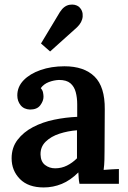

<svg xmlns="http://www.w3.org/2000/svg" viewBox="-20 -807 561 843"><path d="M329 0Q326 -15 325.5 -25.5Q325 -36 324 -50Q289 -15 251 0.5Q213 16 172 16Q104 16 67.5 -21Q31 -58 31 -112Q31 -159 57 -193Q83 -227 125 -249Q167 -271 218 -281.5Q269 -292 319 -294V-349Q319 -378 312.5 -402.5Q306 -427 289 -441.5Q272 -456 239 -456Q216 -455 194 -446.5Q172 -438 159 -420Q167 -411 169 -400.5Q171 -390 171 -382Q171 -364 157 -345Q143 -326 112 -326Q85 -327 70.5 -345Q56 -363 56 -388Q56 -426 83.5 -454.5Q111 -483 158 -499.5Q205 -516 263 -516Q349 -516 395 -471Q441 -426 440 -327Q440 -274 439.5 -234.5Q439 -195 439 -143Q439 -128 438.5 -105.5Q438 -83 435 -61Q473 -64 502 -65V0ZM318 -235Q278 -232 241 -220Q204 -208 180.5 -185Q157 -162 158 -128Q159 -97 178 -82.5Q197 -68 222 -68Q250 -68 274 -80Q298 -92 318 -112Q318 -122 318 -133Q318 -144 318 -155Q318 -169 318 -190Q318 -211 318 -235ZM200 -581 160 -616 243 -754Q261 -782 285.5 -786Q310 -790 327 -777Q345 -760 343 -734.5Q341 -709 318 -687Z"/></svg>

Font: Lora SemiBold
Style: Regular
Weight: 600
Designer: Olga Karpushina, Alexei Vanyashin (Cyrillic)
Foundry: Cyreal
Version: Version 3.011; ttfautohint (v1.8.4.7-5d5b)